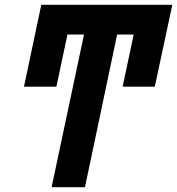

<svg xmlns="http://www.w3.org/2000/svg" viewBox="-20 -780 738 800"><path d="M195 0 330 -636H261L215 -419H80L152 -760H698L625 -419H491L537 -636H468L334 0Z"/></svg>

Font: Noto Sans ExtraCondensed ExtraBold
Style: Italic
Weight: 800
Width: 2
Italic angle: -12°
Designer: Monotype Design Team
Foundry: Monotype Imaging Inc.
Version: Version 2.013; ttfautohint (v1.8.4.7-5d5b)